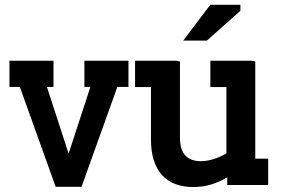

<svg xmlns="http://www.w3.org/2000/svg" viewBox="-20 -754 1146 783"><path d="M458.5 -399.4 312.5 7.8H207L61 -399.4H18.6V-506.3H198.2V-399.4H171.4L259.8 -127.4L348.6 -399.4H324.2V-506.3H503.9V-399.4Z M906.7 0.5V-31.2Q876 -12.2 841.3 -1.7Q806.6 8.8 768.1 8.8Q728.5 8.8 696.5 -2.9Q664.6 -14.6 642.3 -38.3Q620.1 -62 607.9 -98.4Q595.7 -134.8 595.7 -184.1V-398.9H530.8V-506.3H698.7L713.9 -503.4V-193.8Q713.9 -143.6 735.6 -120.1Q757.3 -96.7 798.3 -96.7Q823.2 -96.7 850.8 -105Q878.4 -113.3 903.3 -128.9V-398.9H837.9V-506.3H1005.9L1021 -503.4V-106.9H1073.7V0.5ZM823.7 -588.4H727.1L837.4 -734.4H960.4V-710Z"/></svg>

Font: Twentytwelve Slab
Style: TwentytwelveSlab
Weight: 700
Designer: Domenico Catapano
Version: Version 1.00 2012